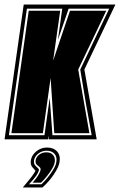

<svg xmlns="http://www.w3.org/2000/svg" viewBox="-46 -611 526 842"><path d="M-26 0 58 -591H460L324 -306L378 0H168L167 -17L165 0ZM-7 -18H149L172 -182L184 -18H356Q343 -87 330 -161.5Q317 -236 306 -306L433 -573H255L208 -436L227 -573H72ZM4 -27 80 -564H218L187 -345L261 -564H420L297 -306L346 -27H192L176 -269L142 -27ZM54 211Q80 181 93 163.5Q106 146 110 137L108 136Q103 131 95 121Q87 111 89 93Q93 69 113.5 52.5Q134 36 160 36Q189 36 204.5 53.5Q220 71 215 100Q212 121 190 154Q168 187 140 211ZM81 197H136Q160 174 179.5 145.5Q199 117 201 100Q205 77 193 63.5Q181 50 158 50Q138 50 122 62.5Q106 75 103 93Q102 106 107.5 113Q113 120 118 124Q125 131 125 133Q122 155 81 197ZM97 190Q129 154 132 133Q133 126 127 121.5Q121 117 115 111Q109 105 110 93Q112 78 125.5 67.5Q139 57 157 57Q177 57 187 69Q197 81 194 100Q192 117 172.5 144.5Q153 172 134 190Z"/></svg>

Font: Alumni Sans Collegiate One SC
Style: Italic
Weight: 400
Italic angle: -8°
Designer: Robert E. Leuschke
Foundry: Robert E. Leuschke
Version: Version 1.100